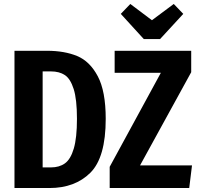

<svg xmlns="http://www.w3.org/2000/svg" viewBox="-20 -948 1005 968"><path d="M513 -349Q513 -154 435.5 -77Q358 0 229 0H53V-692H217Q305 -692 369 -665.5Q433 -639 473 -563.5Q513 -488 513 -349ZM195 -588V-104H237Q279 -104 307.5 -124.5Q336 -145 352 -199Q368 -253 368 -349Q368 -447 351.5 -499Q335 -551 307 -569.5Q279 -588 237 -588ZM944 -584 686 -114H948L934 0H533V-107L791 -581H558V-692H944ZM904 -878 787 -751H705L589 -878L637 -928L746 -846L856 -928Z"/></svg>

Font: Fira Sans Compressed SemiBold
Style: Regular
Weight: 600
Width: 1
Designer: bBox Type GmbH & Carrois Corporate GbR & Edenspiekermann AG
Foundry: bBox Type GmbH & Carrois Corporate GbR & Edenspiekermann AG
Version: Version 4.301